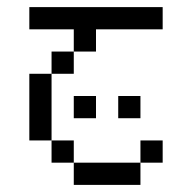

<svg xmlns="http://www.w3.org/2000/svg" viewBox="-20 -395 540 540"><path d="M437.5 62.5V0H375V62.5H187.5V125H375V62.5ZM250 -62.5V-125H187.5V-62.5ZM375 -62.5V-125H312.5V-62.5ZM437.5 -312.5V-375H62.5V-312.5H187.5V-250H125V-187.5H62.5V0H125V62.5H187.5V0H125V-187.5H187.5V-250H250V-312.5Z"/></svg>

Font: CalcUnifontExMono
Style: Regular
Weight: 500
Version: Version 15.0.06